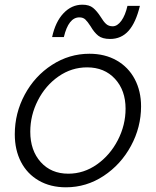

<svg xmlns="http://www.w3.org/2000/svg" viewBox="-20 -788 665 818"><path d="M43 -216Q43 -306 85.5 -385Q128 -464 201.5 -511.5Q275 -559 361 -559Q427 -559 477 -530.5Q527 -502 554 -451Q581 -400 581 -335Q581 -246 538 -166.5Q495 -87 421.5 -38.5Q348 10 261 10Q195 10 145.5 -18.5Q96 -47 69.5 -98Q43 -149 43 -216ZM515 -325Q515 -403 470 -452Q425 -501 351 -501Q285 -501 229.5 -462.5Q174 -424 141.5 -360.5Q109 -297 109 -227Q109 -147 153.5 -97.5Q198 -48 271 -48Q337 -48 393 -87.5Q449 -127 482 -191Q515 -255 515 -325ZM366 -676Q353 -696 343.5 -705Q334 -714 318 -714Q272 -714 252 -630H202Q216 -695 250.5 -731.5Q285 -768 331 -768Q360 -768 376.5 -754.5Q393 -741 409 -716Q421 -696 432 -686Q443 -676 460 -676Q480 -676 497 -699.5Q514 -723 523 -763H576Q559 -692 528 -657Q497 -622 449 -622Q416 -622 398.5 -636Q381 -650 366 -676Z"/></svg>

Font: Open Sauce One Light Italic
Style: Regular
Weight: 300
Italic angle: -10°
Designer: Alfredo Marco Pradil
Foundry: Creative Sauce Fz LLC
Version: Version 1.477